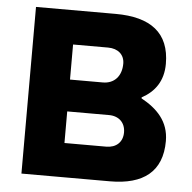

<svg xmlns="http://www.w3.org/2000/svg" viewBox="-50 -720 767 769"><g transform="rotate(5 334.0 -335.0)"><path d="M384 -670H64V0H420C554 0 629 -57 629 -180C629 -259 581 -307 517 -342V-346C569 -374 602 -419 602 -488C602 -613 525 -670 384 -670ZM225 -137V-264H393C433 -264 459 -239 459 -200C459 -161 433 -137 393 -137ZM225 -392V-533H366C406 -533 432 -510 432 -474C432 -424 403 -392 357 -392Z"/></g></svg>

Font: LT Wave Alt Black
Style: Regular
Weight: 900
Designer: Daniel Lyons
Version: Version 2.5 (Glyphs App)